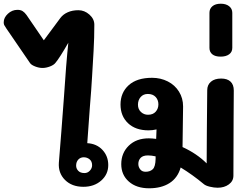

<svg xmlns="http://www.w3.org/2000/svg" viewBox="-113 -1006 1347 1034"><path d="M470 -117Q470 -67 432 -33.5Q394 0 336 0Q274 0 237 -37Q200 -74 204 -130Q217 -287 231 -478Q243 -663 255 -776Q208 -694 186 -668Q177 -656 156 -648Q135 -640 116 -640Q97 -640 76.5 -648Q56 -656 49 -666L-79 -853Q-88 -866 -90.5 -871.5Q-93 -877 -93 -886Q-93 -911 -70.5 -932Q-48 -953 -19 -953Q-2 -953 9 -946Q20 -939 30 -925L123 -789Q170 -852 212 -909Q227 -929 252 -940Q277 -951 309 -951Q342 -951 368.5 -927.5Q395 -904 395 -873Q395 -803 391 -732Q387 -661 386 -647L383 -596Q379 -525 371 -429L357 -235Q408 -232 439 -198.5Q470 -165 470 -117ZM383 -116Q383 -137 369.5 -148Q356 -159 338 -159Q320 -159 308.5 -146.5Q297 -134 297 -114Q297 -98 308.5 -86Q320 -74 342 -74Q359 -74 371 -87Q383 -100 383 -116Z M1146 -519Q1146 -421 1145 -354L1144 -60Q1144 -31 1119.5 -13Q1095 5 1059 5Q1040 5 1017 -0.5Q994 -6 984 -15Q924 -65 860 -104Q844 -48 800 -20Q756 8 690 8Q622 8 581 -28Q540 -64 540 -122Q540 -182 580.5 -221.5Q621 -261 688 -261Q706 -261 728 -258L730 -309Q708 -304 687 -304Q617 -304 576.5 -342.5Q536 -381 536 -443Q536 -507 580 -547Q624 -587 706 -587Q752 -587 790.5 -567.5Q829 -548 851 -512.5Q873 -477 873 -433L870 -214Q947 -179 1000 -126L1001 -303Q1003 -443 1003 -520Q1003 -549 1023 -566Q1043 -583 1078 -583Q1111 -583 1128.5 -566.5Q1146 -550 1146 -519ZM740 -444Q740 -468 725 -484Q710 -500 683 -500Q659 -500 644.5 -483.5Q630 -467 630 -442Q630 -418 646 -403Q662 -388 684 -388Q711 -388 725.5 -404.5Q740 -421 740 -444ZM725 -164Q702 -169 684 -169Q657 -169 644.5 -156Q632 -143 632 -123Q632 -107 642 -94Q652 -81 671 -81Q695 -81 709.5 -94.5Q724 -108 725 -150Z M1015 -748V-937Q1015 -959 1031 -972.5Q1047 -986 1076 -986Q1104 -986 1121 -972.5Q1138 -959 1138 -937V-748Q1138 -726 1121 -713.5Q1104 -701 1075 -701Q1046 -701 1030.5 -713.5Q1015 -726 1015 -748Z"/></svg>

Font: Mali
Style: Bold
Weight: 700
Designer: Kitiyaporn Chalermlarp | Katatrad Aksorn Co.,Ltd.
Foundry: Cadson Demak Co.,Ltd.
Version: Version 1.000; ttfautohint (v1.6)